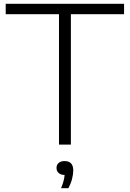

<svg xmlns="http://www.w3.org/2000/svg" viewBox="-20 -760 682 1009"><path d="M290 0V-685.5H10V-740H632V-685.5H352.5V0ZM301 229Q309.5 208 314 191.2Q318.5 174.5 319.5 159.5Q299 159 288 149Q277 139 277 122.5Q277 106.5 288 96.5Q299 86.5 319.5 86.5Q365 86.5 365 136Q365 155.5 358.5 180.8Q352 206 339.5 229Z"/></svg>

Font: Encode Sans Exp Lt
Style: Regular
Weight: 300
Width: 7
Designer: Multiple Designers
Foundry: Impallari Type
Version: Version 3.002; ttfautohint (v1.8.3) -l 8 -r 50 -G 200 -x 14 